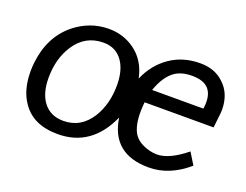

<svg xmlns="http://www.w3.org/2000/svg" viewBox="-87 -681 1105 861"><g transform="rotate(20 465.5 -250.5)"><path d="M301.8 -445.3Q213.9 -445.3 165 -369.1Q123 -303.7 123 -212.9Q123 -143.6 152.3 -101.6Q186.5 -53.7 250 -53.7Q335 -53.7 382.8 -130.9Q422.9 -196.3 422.9 -286.1Q422.9 -355.5 394.5 -397.5Q362.3 -445.3 301.8 -445.3ZM565.4 -256.8Q556.6 -171.9 576.2 -125Q589.8 -89.8 629.9 -71.3Q661.1 -56.6 696.3 -55.7Q754.9 -55.7 834 -120.1L868.2 -64.5Q780.3 11.7 681.6 11.7Q505.9 11.7 481.4 -153.3Q408.2 10.7 247.1 10.7Q128.9 10.7 76.2 -68.4Q37.1 -124 37.1 -212.9Q37.1 -232.4 39.1 -252Q52.7 -380.9 140.6 -453.1Q213.9 -511.7 303.7 -511.7Q372.1 -511.7 425.8 -473.6Q487.3 -429.7 503.9 -347.7Q535.2 -420.9 596.7 -463.9Q658.2 -506.8 741.2 -506.8Q810.5 -506.8 853.5 -465.8Q902.3 -421.9 903.3 -344.7Q903.3 -332 901.4 -318.4L894.5 -256.8ZM824.2 -332Q835 -441.4 726.6 -441.4Q675.8 -441.4 644.5 -419.9Q602.5 -390.6 578.1 -320.3H822.3Z"/></g></svg>

Font: Puritan
Style: Italic
Weight: 400
Version: 2.0a